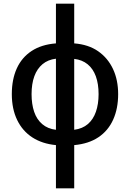

<svg xmlns="http://www.w3.org/2000/svg" viewBox="-20 -780 704 1040"><path d="M382 -545Q459 -539 511.5 -502.5Q564 -466 592 -406.5Q620 -347 620 -270Q620 -192 593 -132Q566 -72 513 -36.5Q460 -1 382 6V240H283V6Q209 -1 155.5 -35.5Q102 -70 73 -130Q44 -190 44 -270Q44 -350 71 -409.5Q98 -469 151.5 -504Q205 -539 283 -545V-760H382ZM283 -462Q240 -457 210.5 -432.5Q181 -408 166 -367Q151 -326 151 -270Q151 -216 165 -174.5Q179 -133 209 -107.5Q239 -82 283 -77ZM382 -77Q427 -83 456 -108Q485 -133 499.5 -174.5Q514 -216 514 -270Q514 -326 499 -367Q484 -408 454.5 -432Q425 -456 382 -461Z"/></svg>

Font: Noto Sans Display SemiCondensed Medium
Style: Regular
Weight: 500
Width: 4
Designer: Monotype Design Team
Foundry: Monotype Imaging Inc.
Version: Version 2.003